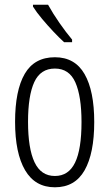

<svg xmlns="http://www.w3.org/2000/svg" viewBox="-20 -785 464 815"><path d="M380 -267Q380 -134 339 -62Q298 10 213 10Q129 10 86.5 -62.5Q44 -135 44 -268Q44 -401 85 -471.5Q126 -542 213 -542Q298 -542 339 -470.5Q380 -399 380 -267ZM99 -268Q99 -155 126.5 -96.5Q154 -38 213 -38Q271 -38 298.5 -94.5Q326 -151 326 -267Q326 -376 300 -435Q274 -494 213 -494Q152 -494 125.5 -436.5Q99 -379 99 -268ZM184 -765Q205 -727 232.5 -687.5Q260 -648 286 -617V-606H252Q232 -624 207 -650.5Q182 -677 158.5 -705Q135 -733 120 -757V-765Z"/></svg>

Font: Noto Sans Hebrew ExtraCondensed Light
Style: Regular
Weight: 300
Width: 2
Designer: Monotype Design Team
Foundry: Monotype Imaging Inc.
Version: Version 2.004; ttfautohint (v1.8.4.7-5d5b)